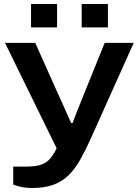

<svg xmlns="http://www.w3.org/2000/svg" viewBox="-20 -741 693 959"><path d="M140 198Q112 198 89 193.5Q66 189 46 181V91H115Q161 91 188 80.5Q215 70 231.5 50Q248 30 263 0L5 -527H156L270 -272Q279 -254 290.5 -227.5Q302 -201 314 -174Q326 -147 335 -127H343Q343 -127 348.5 -142.5Q354 -158 363.5 -181.5Q373 -205 383 -230Q393 -255 401 -275L503 -527H648L434 -50Q407 9 381.5 55Q356 101 324 133Q292 165 247.5 181.5Q203 198 140 198ZM135 -604V-721H265V-604ZM388 -604V-721H519V-604Z"/></svg>

Font: Archivo SemiBold Expanded SemiBold
Style: Regular
Weight: 600
Width: 7
Version: Version 2.001